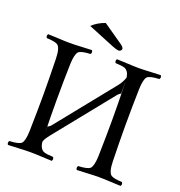

<svg xmlns="http://www.w3.org/2000/svg" viewBox="-145 -940 1000 1067"><g transform="rotate(20 355.0 -406.5)"><path d="M298.8 -817.9 419.9 -733.9Q434.6 -722.2 435.1 -712.9Q432.1 -700.7 419.9 -698.2Q403.8 -698.7 377 -710L223.1 -772.9Q254.4 -802.7 298.8 -817.9ZM598.6 -108.9Q600.1 -44.4 620.6 -30.3Q636.2 -20 685.5 -18.1Q693.8 -6.3 685.5 4.9Q663.1 4.4 627.4 2.4Q584 0 556.6 0Q528.3 0 483.9 2.4Q447.8 4.4 426.3 4.9Q418 -6.8 426.3 -18.1Q482.9 -20.5 496.6 -34.7Q511.7 -52.2 513.7 -108.9Q516.6 -234.4 516.6 -320.8Q516.6 -412.1 513.7 -536.1Q513.7 -542 513.2 -549.8V-478Q503.4 -474.1 495.6 -464.8L222.2 -125Q201.2 -98.1 197.8 -89.4Q195.3 -83 193.4 -77.1Q198.2 -34.7 223.6 -25.4Q239.3 -20 278.3 -18.1Q286.6 -6.3 278.3 4.9Q255.9 4.4 220.7 2.4Q177.7 0 149.4 0Q121.1 0 76.7 2.4Q40.5 4.4 19.5 4.9Q11.2 -6.8 19.5 -18.1Q76.2 -20.5 89.8 -34.7Q105 -52.2 106.4 -108.9Q109.4 -234.4 109.4 -320.8Q109.4 -412.1 106.4 -536.1Q105 -600.6 84.5 -614.7Q68.8 -625 19.5 -627Q11.2 -638.7 19.5 -649.9Q42 -649.4 77.6 -647.5Q121.1 -645 148.4 -645Q176.8 -645 221.2 -647.5Q257.3 -649.4 278.3 -649.9Q286.6 -638.2 278.3 -627Q222.2 -624.5 208.5 -610.4Q193.4 -592.8 191.4 -536.1Q188.5 -434.6 188.5 -319.8Q188.5 -231.4 190.9 -129.9V-167Q198.7 -168.5 208.5 -178.2L483.4 -520Q501 -542.5 511.2 -571.8Q505.9 -611.3 479.5 -620.6Q463.9 -625.5 426.3 -627Q418 -638.7 426.3 -649.9Q448.7 -649.4 484.4 -647.5Q527.8 -645 555.7 -645Q584 -645 628.4 -647.5Q664.6 -649.4 685.5 -649.9Q693.8 -638.2 685.5 -627Q629.4 -624.5 615.2 -610.4Q600.1 -592.8 598.6 -536.1Q595.7 -434.6 595.7 -319.8Q595.7 -231.4 598.6 -108.9Z"/></g></svg>

Font: Linux Libertine Display O
Style: Regular
Weight: 400
Designer: Philipp H. Poll
Foundry: Philipp H. Poll
Version: Version 5.0.9